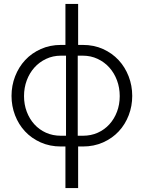

<svg xmlns="http://www.w3.org/2000/svg" viewBox="-20 -750 736 983"><path d="M315 213V0H292Q235 0 188 -21Q141 -42 108 -77.5Q75 -113 57 -160Q39 -207 39 -259Q39 -312 57.5 -359.5Q76 -407 109 -442.5Q142 -478 189 -499Q236 -520 292 -520H315V-730H380V-520H404Q461 -520 507.5 -499Q554 -478 587 -442.5Q620 -407 638.5 -359.5Q657 -312 657 -259Q657 -207 639 -160Q621 -113 588 -77.5Q555 -42 508 -21Q461 0 404 0H380V213ZM318 -55V-465H292Q251 -465 216 -448.5Q181 -432 156 -404Q131 -376 117 -338.5Q103 -301 103 -258Q103 -215 117 -178Q131 -141 156 -113.5Q181 -86 215.5 -70.5Q250 -55 292 -55ZM378 -55H404Q446 -55 480.5 -70.5Q515 -86 540 -113.5Q565 -141 579 -178Q593 -215 593 -258Q593 -301 579 -338.5Q565 -376 540 -404Q515 -432 480 -448.5Q445 -465 404 -465H378Z"/></svg>

Font: Rising Sun Light
Style: Regular
Weight: 300
Designer: Matt McInerney, Pablo Impallari, Rodrigo Fuenzalida (Raleway font), Stephen Hutchings (Greek), Cristiano Sobral (main ch
Foundry: The Rising Sun Project Authors
Version: Version 4.327; ttfautohint (v1.8.4.7-5d5b-dirty)